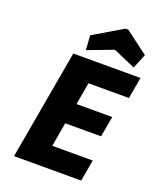

<svg xmlns="http://www.w3.org/2000/svg" viewBox="-170 -1052 955 1155"><g transform="rotate(20 308.0 -475.0)"><path d="M333 -565 308 -423H537L513 -291H284L257 -137H516L492 0H62L186 -702H616L592 -565ZM250 -747 244 -840 430 -950H448L594 -840L556 -747L414 -809Z"/></g></svg>

Font: Fz Poppins
Style: Bold Italic
Weight: 700
Italic angle: -10°
Designer: Ninad Kale (Devanagari), Jonny Pinhorn (Latin)
Foundry: Indian Type Foundry
Version: Vit hóa bi Vntype.Com & FontZin.Com